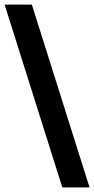

<svg xmlns="http://www.w3.org/2000/svg" viewBox="-34 -727 408 832"><path d="M354 85H236L-14 -707H104Z"/></svg>

Font: Bricolage Grotesque 48pt Condensed ExtraBold SemiBold
Style: Regular
Weight: 600
Version: Version 1.000;gftools[0.9.30]